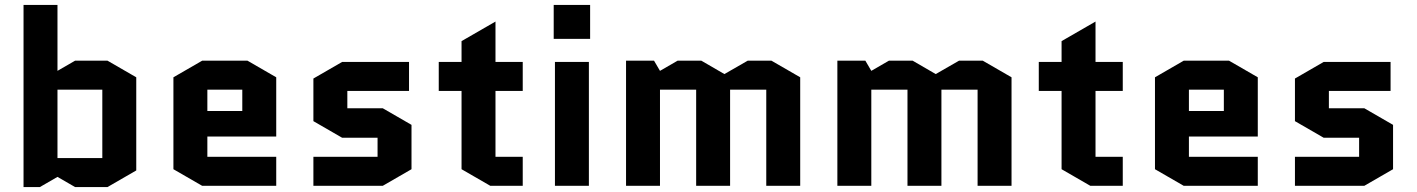

<svg xmlns="http://www.w3.org/2000/svg" viewBox="-20 -750 5718 775"><path d="M283 -505H414L530 -438V-62L414 5H283L212 -36L141 5H75V-730H212V-464ZM212 -388V-112H393V-388Z M1095 -117V0H796L680 -67V-438L796 -505H979L1095 -438V-199H817V-117ZM817 -388V-302H958V-388Z M1641 -246V-67L1525 0H1245V-117H1504V-194H1361L1245 -261V-433L1361 -500H1631V-383H1382V-313H1525Z M1751 -383V-500H1843V-584L1980 -663V-500H2090V-383H1980V-117H2090V0H1959L1843 -67V-383Z M2357 -500V0H2220V-500ZM2215 -593V-730H2362V-593Z M3210 -438V0H3073V-388H2927V0H2790V-388H2644V0H2507V-505H2620L2644 -464L2715 -505H2811L2904 -451L2998 -505H3094Z M4063 -438V0H3926V-388H3780V0H3643V-388H3497V0H3360V-505H3473L3497 -464L3568 -505H3664L3757 -451L3851 -505H3947Z M4173 -383V-500H4265V-584L4402 -663V-500H4512V-383H4402V-117H4512V0H4381L4265 -67V-383Z M5057 -117V0H4758L4642 -67V-438L4758 -505H4941L5057 -438V-199H4779V-117ZM4779 -388V-302H4920V-388Z M5603 -246V-67L5487 0H5207V-117H5466V-194H5323L5207 -261V-433L5323 -500H5593V-383H5344V-313H5487Z"/></svg>

Font: Quantico
Style: Bold
Weight: 700
Designer: Matt Desmond
Foundry: MADtype
Version: Version 2.002